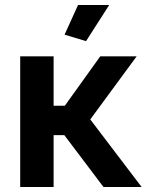

<svg xmlns="http://www.w3.org/2000/svg" viewBox="-20 -750 610 770"><path d="M325 -585 239 -611 293 -730H418ZM61 0V-524H195V-326H240L382 -524H528L342 -271L548 0H395L238 -208H195V0Z"/></svg>

Font: Raleway-v4020
Style: Bold
Weight: 700
Designer: Matt McInerney, Pablo Impallari, Rodrigo Fuenzalida
Foundry: Matt McInerney, Pablo Impallari, Rodrigo Fuenzalida
Version: Version 4.020;PS 004.020;hotconv 1.0.88;makeotf.lib2.5.64775